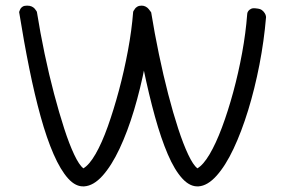

<svg xmlns="http://www.w3.org/2000/svg" viewBox="-20 -666 1012 682"><path d="M279 -4Q249 -2 222 -32Q195 -62 170.5 -118Q146 -174 124.5 -251.5Q103 -329 84 -423Q65 -517 48 -623Q48 -623 49 -626.5Q50 -630 52.5 -634.5Q55 -639 60.5 -642.5Q66 -646 76 -646Q86 -646 92.5 -643Q99 -640 103 -635.5Q107 -631 109 -627.5Q111 -624 111 -624Q123 -549 138.5 -475Q154 -401 172 -333Q190 -265 208 -209.5Q226 -154 243.5 -117Q261 -80 276 -68Q297 -80 319.5 -119Q342 -158 363 -217Q384 -276 402.5 -345Q421 -414 434.5 -486.5Q448 -559 453 -624Q453 -624 454 -626.5Q455 -629 458 -632Q461 -635 467 -636.5Q473 -638 485 -636Q498 -635 505 -630Q512 -625 515 -619Q518 -613 518.5 -609Q519 -605 519 -605Q512 -521 495.5 -436Q479 -351 456 -274.5Q433 -198 404.5 -137.5Q376 -77 344 -41.5Q312 -6 279 -4ZM685 -4Q655 -2 627.5 -32Q600 -62 576 -118Q552 -174 530.5 -251.5Q509 -329 489.5 -423Q470 -517 453 -623Q453 -623 454.5 -626.5Q456 -630 459 -634.5Q462 -639 468 -642.5Q474 -646 483 -646Q491 -646 497.5 -642.5Q504 -639 508 -634Q512 -629 514.5 -625.5Q517 -622 517 -622Q529 -548 544.5 -473.5Q560 -399 577.5 -331.5Q595 -264 613 -209Q631 -154 648.5 -117Q666 -80 681 -68Q702 -80 724.5 -118Q747 -156 768.5 -213.5Q790 -271 808.5 -339Q827 -407 840 -478Q853 -549 858 -615Q858 -615 858.5 -619Q859 -623 862.5 -627.5Q866 -632 872.5 -635Q879 -638 891 -636Q904 -635 910.5 -630Q917 -625 920.5 -619Q924 -613 924.5 -609Q925 -605 925 -605Q918 -521 901.5 -436Q885 -351 861.5 -274.5Q838 -198 809.5 -137.5Q781 -77 749 -41.5Q717 -6 685 -4Z"/></svg>

Font: Sour Gummy Black ExtraLight
Style: Regular
Weight: 250
Version: Version 1.000